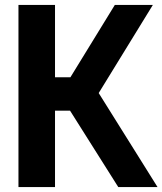

<svg xmlns="http://www.w3.org/2000/svg" viewBox="-20 -760 660 780"><path d="M460.5 0 264.5 -310.5H203.5V0H55V-740H203.5V-446H266L446.5 -740H601L381 -382L620 0Z"/></svg>

Font: Encode Sans Condensed
Style: Bold
Weight: 700
Width: 3
Designer: Multiple Designers
Foundry: Impallari Type
Version: Version 2.000